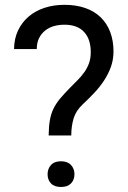

<svg xmlns="http://www.w3.org/2000/svg" viewBox="-20 -762 526 788"><path d="M179.7 -206.1Q180.2 -242.2 184.6 -268.1Q189 -293.9 199 -314.9Q209 -335.9 225.3 -355.7Q241.7 -375.5 266.1 -400.4Q283.2 -418 299.1 -433.8Q314.9 -449.7 326.7 -466.6Q338.4 -483.4 345.5 -502.9Q352.5 -522.5 352.5 -548.3Q352.5 -601.1 325 -630.9Q297.4 -660.6 244.6 -660.6Q222.2 -660.6 201.9 -655Q181.6 -649.4 165.8 -637Q149.9 -624.5 140.4 -605.7Q130.9 -586.9 130.9 -560.5H37.6Q38.1 -603.5 54.2 -637.2Q70.3 -670.9 97.9 -694.3Q125.5 -717.8 163.1 -730Q200.7 -742.2 244.6 -742.2Q292.5 -742.2 330.1 -729Q367.7 -715.8 393.3 -690.9Q418.9 -666 432.4 -630.4Q445.8 -594.7 445.8 -551.3Q445.8 -517.1 435.1 -487.3Q424.3 -457.5 406.5 -430.7Q388.7 -403.8 366 -379.9Q343.3 -356 319.3 -333.5Q291.5 -307.6 282 -275.6Q272.5 -243.7 272.5 -206.1ZM175.3 -46.9Q175.3 -69.3 189.2 -84.7Q203.1 -100.1 230.5 -100.1Q257.3 -100.1 271.5 -84.7Q285.6 -69.3 285.6 -46.9Q285.6 -23.9 271.5 -9.3Q257.3 5.4 230.5 5.4Q203.1 5.4 189.2 -9.3Q175.3 -23.9 175.3 -46.9Z"/></svg>

Font: Roboto2
Style: Regular
Weight: 400
Designer: Google
Foundry: Google
Version: Version 2.000981-w3; 2014; ttfautohint (v1.1) -l 5 -r 24 -G 